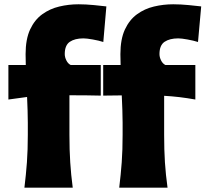

<svg xmlns="http://www.w3.org/2000/svg" viewBox="-20 -863 945 883"><path d="M528.3 0Q535.6 -59.6 539.8 -116.2Q543.9 -172.9 543.9 -243.2V-298.8Q543.9 -325.7 542.7 -357.9Q541.5 -390.1 540 -424.3L454.6 -423.3V-564H534.7Q533.7 -592.3 533.7 -613.8Q533.7 -682.6 554.4 -727.3Q575.2 -772 610.1 -797.4Q645 -822.8 688.2 -833Q731.4 -843.3 776.9 -843.3Q809.6 -843.3 848.1 -839.6Q886.7 -835.9 905.3 -833.5L890.6 -669.9Q870.6 -676.3 842.5 -681.4Q814.5 -686.5 799.8 -686.5Q760.3 -686.5 736.8 -670.7Q713.4 -654.8 713.4 -614.3Q713.4 -600.1 720.7 -585.2Q728 -570.3 740.7 -564H878.4V-405.3Q840.3 -412.1 805.2 -416.3Q770 -420.4 734.9 -422.4V-243.2Q734.9 -172.9 738.5 -116.2Q742.2 -59.6 750.5 0ZM92.3 0Q99.6 -59.6 103.8 -116.2Q107.9 -172.9 107.9 -243.2V-298.8Q107.9 -324.2 106.9 -354.5Q106 -384.8 104.5 -417L18.6 -405.3V-564H98.6Q97.7 -592.3 97.7 -613.8Q97.7 -682.6 118.4 -727.3Q139.2 -772 174.3 -797.4Q209.5 -822.8 252.7 -833Q295.9 -843.3 341.3 -843.3Q374 -843.3 412.4 -839.6Q450.7 -835.9 469.2 -833.5L455.1 -669.9Q435.5 -676.3 407 -681.4Q378.4 -686.5 363.8 -686.5Q324.2 -686.5 301 -670.7Q277.8 -654.8 277.8 -614.3Q277.8 -600.1 285.2 -585.2Q292.5 -570.3 305.2 -564H443.4V-423.3Q405.3 -424.3 369.9 -424.6Q334.5 -424.8 299.3 -424.8V-243.2Q299.3 -172.9 303 -116.2Q306.6 -59.6 314.5 0Z"/></svg>

Font: Pinar ExtraBold
Style: Regular
Weight: 800
Designer: Amin Abedi
Version: Version 3.000